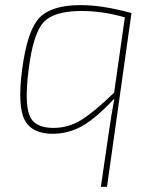

<svg xmlns="http://www.w3.org/2000/svg" viewBox="-20 -512 603 752"><path d="M495 -461 399 220H375L406 8Q415 -57 428 -126Q356 -49 302 -18.5Q248 12 186 12Q104 12 76 -43.5Q48 -99 67 -242Q87 -393 134.5 -442.5Q182 -492 296 -492Q381 -492 495 -461ZM427 -149 469 -444Q382 -469 299 -469Q190 -469 149.5 -423.5Q109 -378 92 -238Q76 -111 95 -61Q114 -11 189 -11Q247 -11 296.5 -41Q346 -71 427 -149Z"/></svg>

Font: Exo 2.0 Thin
Style: Italic
Weight: 250
Italic angle: -8°
Designer: Natanael Gama
Version: Version 1.001;PS 001.001;hotconv 1.0.70;makeotf.lib2.5.58329